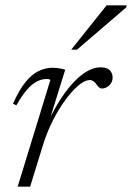

<svg xmlns="http://www.w3.org/2000/svg" viewBox="-20 -697 492 717"><path d="M168 -398Q166.5 -400 163.2 -401Q160 -402 153.5 -402Q135.5 -402 117 -392.2Q98.5 -382.5 79.8 -360.8Q61 -339 41 -303.5L28.5 -309.5Q52 -362.5 76 -391.5Q100 -420.5 125.2 -432.2Q150.5 -444 176.5 -444Q185.5 -444 194 -443Q202.5 -442 210 -440.2Q217.5 -438.5 223.5 -436.5L161 -235.5H156.5Q188 -303 222 -349.8Q256 -396.5 290 -421Q324 -445.5 356.5 -445.5Q379 -445.5 389.8 -434.8Q400.5 -424 400.5 -407.5Q400.5 -395.5 394.5 -386.2Q388.5 -377 379.5 -371.8Q370.5 -366.5 360 -366.5Q355 -366.5 350.2 -370.2Q345.5 -374 340.5 -381.5Q336 -389 329.5 -393.5Q323 -398 315.5 -398Q301 -398 283 -385.5Q265 -373 245 -350Q225 -327 205.5 -296.5Q186 -266 169 -229.5Q152 -193 140 -153.5L92.5 0H46ZM246 -511.5 378 -677H452.5L452 -670L267.5 -511.5Z"/></svg>

Font: Newsreader 24pt Light
Style: Italic
Weight: 300
Italic angle: -17°
Designer: Hugues Gentile
Foundry: Production Type
Version: Version 1.003